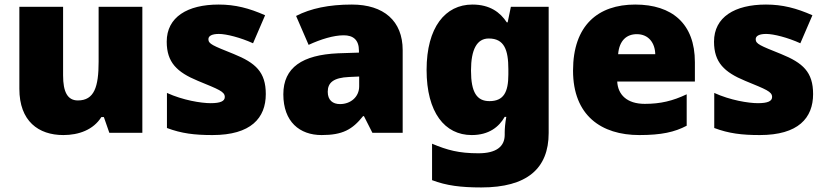

<svg xmlns="http://www.w3.org/2000/svg" viewBox="-20 -583 3631 843"><path d="M605 -553H413V-312C413 -202 394 -142 322 -142C276 -142 257 -180 257 -252V-553H65V-193C65 -51 149 10 258 10C326 10 390 -13 425 -69H436L460 0H605Z M1147 -170C1147 -267 1102 -307 1006 -346C914 -383 895 -390 895 -411C895 -426 912 -434 941 -434C974 -434 1036 -418 1091 -393L1144 -516C1074 -547 1013 -563 940 -563C803 -563 712 -508 712 -400C712 -309 757 -266 849 -228C941 -190 967 -181 967 -157C967 -139 948 -130 905 -130C863 -130 783 -143 713 -175V-21C777 3 834 10 913 10C1082 10 1147 -65 1147 -170Z M1525 -563C1424 -563 1344 -546 1280 -513L1335 -386C1389 -411 1445 -428 1489 -428C1530 -428 1556 -409 1556 -360V-352L1464 -349C1308 -342 1224 -287 1224 -169C1224 -48 1296 10 1392 10C1484 10 1527 -14 1574 -73H1578L1615 0H1748V-363C1748 -491 1665 -563 1525 -563ZM1557 -247V-204C1557 -157 1519 -126 1473 -126C1441 -126 1419 -143 1419 -180C1419 -220 1444 -242 1513 -245Z M2054 -563C1935 -563 1853 -463 1853 -276C1853 -89 1933 10 2051 10C2127 10 2171 -26 2196 -70H2203C2198 -43 2196 -18 2196 -1V9C2196 61 2158 90 2081 90C1994 90 1944 76 1877 48V208C1940 232 2004 240 2093 240C2294 240 2389 157 2389 1V-553H2223L2209 -485H2205C2176 -529 2131 -563 2054 -563ZM2126 -414C2194 -414 2212 -364 2212 -279V-256C2212 -178 2191 -139 2129 -139C2074 -139 2048 -177 2048 -273C2048 -366 2074 -414 2126 -414Z M2769 -563C2606 -563 2496 -472 2496 -273C2496 -76 2620 10 2787 10C2884 10 2942 -3 2995 -31V-169C2934 -140 2880 -127 2811 -127C2733 -127 2693 -167 2690 -225H3031V-310C3031 -479 2931 -563 2769 -563ZM2776 -433C2828 -433 2856 -394 2857 -345H2694C2699 -406 2732 -433 2776 -433Z M3550 -170C3550 -267 3505 -307 3409 -346C3317 -383 3298 -390 3298 -411C3298 -426 3315 -434 3344 -434C3377 -434 3439 -418 3494 -393L3547 -516C3477 -547 3416 -563 3343 -563C3206 -563 3115 -508 3115 -400C3115 -309 3160 -266 3252 -228C3344 -190 3370 -181 3370 -157C3370 -139 3351 -130 3308 -130C3266 -130 3186 -143 3116 -175V-21C3180 3 3237 10 3316 10C3485 10 3550 -65 3550 -170Z"/></svg>

Font: Noto Sans UI Black
Style: Regular
Weight: 900
Designer: Monotype Design Team
Foundry: Monotype Imaging Inc.
Version: Version 1.901